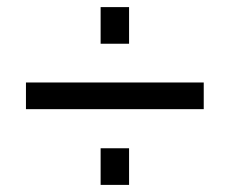

<svg xmlns="http://www.w3.org/2000/svg" viewBox="-20 -520 646 540"><path d="M53 -213V-288H553V-213ZM263 -103H343V0H263ZM263 -500H343V-397H263Z"/></svg>

Font: Kosmopol Plus Jakarta Sans
Style: Regular
Weight: 400
Designer: Gumpita Rahayu
Foundry: Tokotype
Version: Version 2.006